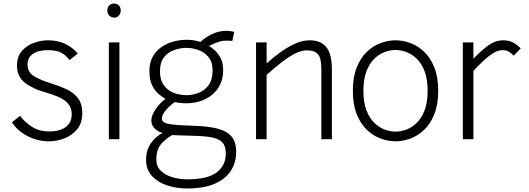

<svg xmlns="http://www.w3.org/2000/svg" viewBox="-20 -791 3004 1091"><path d="M257.5 12Q197 12 140 -15.8Q83 -43.5 47.5 -96L94.5 -133Q121.5 -95.5 162.5 -69.8Q203.5 -44 262.5 -44Q295.5 -44 324 -53.8Q352.5 -63.5 370 -85Q387.5 -106.5 387.5 -142.5Q387.5 -178.5 367.2 -201.8Q347 -225 313 -240Q279 -255 238.5 -266Q167.5 -285.5 122 -320.5Q76.5 -355.5 76.5 -417.5Q76.5 -470 104.8 -501.8Q133 -533.5 173.5 -547.8Q214 -562 251.5 -562Q312.5 -562 355.8 -539Q399 -516 422 -486.5L375.5 -450Q353 -478.5 326.8 -492.2Q300.5 -506 251.5 -506Q197 -506 166.8 -484.8Q136.5 -463.5 136.5 -426Q136.5 -381 172.2 -358.8Q208 -336.5 269.5 -317.5Q316.5 -303 357 -284.5Q397.5 -266 422.5 -233.8Q447.5 -201.5 447.5 -146.5Q447.5 -92.5 419.2 -57.5Q391 -22.5 347.2 -5.2Q303.5 12 257.5 12Z M629 -691Q612.5 -691 601.2 -702.2Q590 -713.5 590 -732Q590 -750 601.2 -760.5Q612.5 -771 629 -771Q644 -771 655 -760.5Q666 -750 666 -732Q666 -713.5 655 -702.2Q644 -691 629 -691ZM598.5 0V-550H658.5V0Z M1043 280Q982 280 928.8 262.2Q875.5 244.5 842.8 208.2Q810 172 810 117Q810 63 837 23.5Q864 -16 905 -36Q880.5 -40 860.2 -59.5Q840 -79 840 -106Q840 -134.5 863 -168.5Q886 -202.5 919.5 -229.5Q904 -238.5 882.5 -256Q861 -273.5 845 -305Q829 -336.5 829 -387Q829 -437 849 -471Q869 -505 900.8 -525.8Q932.5 -546.5 969 -555.8Q1005.5 -565 1039 -565Q1067 -565 1086.2 -561Q1105.5 -557 1118.5 -552.5Q1151.5 -582.5 1189.2 -599.2Q1227 -616 1265 -616Q1287 -616 1311 -610L1300 -558Q1291 -559.5 1283 -559.8Q1275 -560 1265 -560Q1242 -560 1215.8 -550.8Q1189.5 -541.5 1167.5 -529.5Q1179.5 -523 1198.5 -506.8Q1217.5 -490.5 1232.8 -462.5Q1248 -434.5 1248 -392Q1248 -333 1219.5 -290.8Q1191 -248.5 1143.5 -226.2Q1096 -204 1039 -204Q1025.5 -204 1009.5 -205.2Q993.5 -206.5 973 -211Q943 -190 921.5 -164.2Q900 -138.5 900 -117Q900 -92.5 943.2 -85.8Q986.5 -79 1076.5 -76.5Q1157.5 -74.5 1212.2 -61.2Q1267 -48 1294.5 -16.5Q1322 15 1322 72Q1322 132.5 1291.8 179.5Q1261.5 226.5 1199.8 253.2Q1138 280 1043 280ZM1039 -250Q1071 -250 1105.5 -262.2Q1140 -274.5 1164 -305.2Q1188 -336 1188 -392Q1188 -438.5 1165 -466.5Q1142 -494.5 1107.5 -506.8Q1073 -519 1039 -519Q1005 -519 970.2 -507Q935.5 -495 912.2 -466.2Q889 -437.5 889 -387Q889 -345 904 -318.2Q919 -291.5 942.2 -276.5Q965.5 -261.5 991.5 -255.8Q1017.5 -250 1039 -250ZM1045 228Q1158.5 228 1210.8 188.8Q1263 149.5 1263 82Q1263 36.5 1240.5 15.2Q1218 -6 1170 -12.8Q1122 -19.5 1046 -20.5Q1019.5 -21 993.8 -22Q968 -23 958 -23.5Q921.5 -2.5 895 28Q868.5 58.5 868.5 117Q868.5 155 893.8 179.5Q919 204 959.2 216Q999.5 228 1045 228Z M1435 0V-550H1495V-430.5Q1529 -461.5 1570 -491.8Q1611 -522 1654.5 -542Q1698 -562 1740 -562Q1802.5 -562 1834.2 -523.2Q1866 -484.5 1866 -395V0H1806V-400Q1806 -462.5 1786 -483.8Q1766 -505 1726 -505Q1690 -505 1650.8 -483.8Q1611.5 -462.5 1571.8 -430.5Q1532 -398.5 1495 -365.5V0Z M2227.5 12Q2185.5 12 2142.8 -3.8Q2100 -19.5 2064.2 -53.8Q2028.5 -88 2006.8 -142.8Q1985 -197.5 1985 -275Q1985 -352.5 2006.8 -407.2Q2028.5 -462 2064.2 -496.2Q2100 -530.5 2142.8 -546.2Q2185.5 -562 2227.5 -562Q2269.5 -562 2312.2 -546.2Q2355 -530.5 2390.8 -496.2Q2426.5 -462 2448.2 -407.2Q2470 -352.5 2470 -275Q2470 -197.5 2448.2 -142.8Q2426.5 -88 2390.8 -53.8Q2355 -19.5 2312.2 -3.8Q2269.5 12 2227.5 12ZM2227.5 -43Q2258 -43 2290 -55Q2322 -67 2349.2 -94Q2376.5 -121 2393.2 -165.5Q2410 -210 2410 -275Q2410 -340 2393.2 -384.5Q2376.5 -429 2349.2 -456Q2322 -483 2290 -495Q2258 -507 2227.5 -507Q2197 -507 2165 -495Q2133 -483 2105.8 -456Q2078.5 -429 2061.8 -384.5Q2045 -340 2045 -275Q2045 -210 2061.8 -165.5Q2078.5 -121 2105.8 -94Q2133 -67 2165 -55Q2197 -43 2227.5 -43Z M2610 0V-550H2670V-457Q2710.5 -500 2752 -531Q2793.5 -562 2840 -562Q2870 -562 2893.8 -550.2Q2917.5 -538.5 2939 -516L2899 -475Q2882 -492 2868.8 -499Q2855.5 -506 2834 -506Q2810 -506 2782 -488.5Q2754 -471 2725.2 -444Q2696.5 -417 2670 -388V0Z"/></svg>

Font: Junction Light
Style: Regular
Weight: 300
Designer: Caroline Hadilaksono
Foundry: Caroline Hadilaksono, Tyler Finck, The League of Moveable Type
Version: Version 2.000; ttfautohint (v1.8.3)